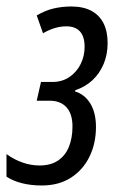

<svg xmlns="http://www.w3.org/2000/svg" viewBox="-43 -565 373 595"><path d="M86.4 9.8Q52.7 9.8 24.9 2.7Q-2.9 -4.4 -22.9 -17.6V-87.4Q1 -70.3 26.9 -61.3Q52.7 -52.2 79.6 -52.2Q114.3 -52.2 137 -67.6Q159.7 -83 170.7 -110.4Q181.6 -137.7 181.6 -172.9Q181.6 -211.9 163.1 -232.4Q144.5 -252.9 110.8 -252.9H70.8L84 -311H119.1Q149.4 -311 171.9 -326.2Q194.3 -341.3 206.8 -366.2Q219.2 -391.1 219.2 -419.9Q219.2 -451.7 204.8 -467.5Q190.4 -483.4 162.6 -483.4Q144 -483.4 126 -477.8Q107.9 -472.2 90.3 -461.9L70.8 -517.1Q97.2 -532.7 123.3 -538.8Q149.4 -544.9 178.2 -544.9Q214.8 -544.9 240 -531.5Q265.1 -518.1 277.8 -492.9Q290.5 -467.8 290.5 -431.6Q290.5 -396 278.1 -366.5Q265.6 -336.9 243.2 -316.2Q220.7 -295.4 190.4 -285.6L189.5 -281.7Q219.7 -272.5 237.1 -243.9Q254.4 -215.3 254.4 -171.4Q254.4 -121.1 234.6 -80.1Q214.8 -39.1 177.2 -14.6Q139.6 9.8 86.4 9.8Z"/></svg>

Font: Open Sans Condensed
Style: Italic
Weight: 400
Width: 3
Italic angle: -12°
Designer: Monotype Design Team
Foundry: Monotype Imaging Inc.
Version: Version 3.000